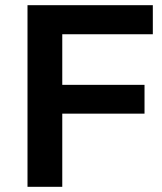

<svg xmlns="http://www.w3.org/2000/svg" viewBox="-20 -720 623 740"><path d="M86 -700H569V-588H220V-393H537V-282H220V0H86Z"/></svg>

Font: Alexandria Medium
Style: Regular
Weight: 500
Designer: Mohamed Gaber
Foundry: Kief Type Foundry
Version: Version 5.100